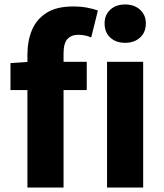

<svg xmlns="http://www.w3.org/2000/svg" viewBox="-20 -841 737 861"><path d="M103 0V-598Q103 -657 123 -705.5Q143 -754 188 -783Q233 -812 308 -812Q343 -812 371.5 -806.5Q400 -801 419 -794L389 -673Q362 -685 331 -685Q300 -685 282.5 -666Q265 -647 265 -602V0ZM27 -437V-558L113 -564H369V-437ZM460 0V-564H622V0ZM541 -649Q500 -649 474.5 -672.5Q449 -696 449 -736Q449 -774 474.5 -797.5Q500 -821 541 -821Q582 -821 608 -797.5Q634 -774 634 -736Q634 -696 608 -672.5Q582 -649 541 -649Z"/></svg>

Font: Noto Sans KR ExtraBold
Style: Regular
Weight: 800
Designer: Ryoko NISHIZUKA  (kana, bopomofo & ideographs); Paul D. Hunt (Latin, Greek & Cyrillic); Sandoll Communications , Soo-you
Foundry: Adobe
Version: Version 2.004-H2;hotconv 1.0.118;makeotfexe 2.5.65603